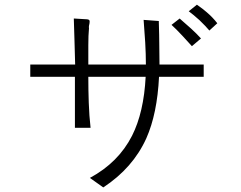

<svg xmlns="http://www.w3.org/2000/svg" viewBox="-20 -819 1040 827"><path d="M347.7 -736.3 297.9 -739.3Q299.8 -697.3 300.8 -645.5Q302.7 -595.7 303.7 -541H110.4V-488.3H302.7V-335V-268.6H370.1Q364.3 -319.3 362.3 -377Q360.4 -430.7 360.4 -488.3H607.4Q599.6 -335 548.8 -234.4Q490.2 -119.1 367.2 -52.7L424.8 -11.7Q552.7 -95.7 610.4 -223.6Q657.2 -329.1 665 -488.3H857.4V-541H667Q667 -581.1 666 -631.8Q666 -663.1 664.1 -722.7V-728.5L598.6 -733.4Q602.5 -680.7 605.5 -635.7Q608.4 -585 608.4 -541H360.4Q360.4 -597.7 360.4 -624Q360.4 -667 363.3 -697.3Q362.3 -702.1 363.3 -708Q363.3 -710.9 365.2 -716.8Q367.2 -727.5 365.2 -731.4Q362.3 -736.3 347.7 -736.3ZM828.1 -798.8 793 -770.5Q810.5 -757.8 838.9 -732.4Q866.2 -706.1 881.8 -687.5L916 -718.8Q896.5 -744.1 870.1 -766.6Q853.5 -781.2 828.1 -798.8ZM753.9 -739.3 718.8 -711.9Q738.3 -694.3 765.6 -665Q789.1 -639.6 806.6 -620.1L845.7 -653.3Q830.1 -670.9 803.7 -695.3Q789.1 -709 763.7 -730.5Z"/></svg>

Font: Dotum
Style: Regular
Weight: 400
Version: Version 2.21